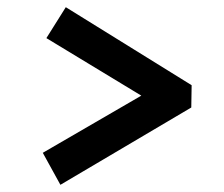

<svg xmlns="http://www.w3.org/2000/svg" viewBox="-20 -552 622 534"><path d="M148 -38 99 -127 373 -286 109 -446 163 -532 513 -315 512 -253Z"/></svg>

Font: Literata 12pt
Style: Bold Italic
Weight: 700
Italic angle: -2°
Designer: Latin by Veronika Burian and Jose Scaglione. Greek by Irene Vlachou. Cyrillic by Vera Evstafieva
Foundry: TypeTogether
Version: Version 3.002